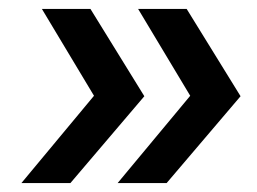

<svg xmlns="http://www.w3.org/2000/svg" viewBox="-20 -530 576 431"><path d="M244 -119 407 -315 290 -510H399L520 -314L354 -119ZM28 -119 191 -315 74 -510H183L304 -314L138 -119Z"/></svg>

Font: MuseoModerno Thin Medium
Style: Italic
Weight: 500
Italic angle: -9°
Version: Version 1.003